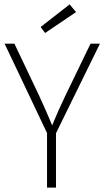

<svg xmlns="http://www.w3.org/2000/svg" viewBox="-20 -859 478 879"><path d="M236.3 0V-249L437.5 -659.2H394.5L278.3 -418.9Q247.1 -354.5 218.8 -285.2Q189.5 -355.5 159.2 -420.9L45.9 -659.2H1L195.3 -250V0ZM328.1 -803.7 298.8 -838.9 166 -735.4 186.5 -708Z"/></svg>

Font: Yaldevi Colombo ExtraLight
Style: Regular
Weight: 275
Designer: Sol Matas, Denzil Rajitha, Kosala Senevirathne and Pathum Egodawatta
Foundry: Mooniak
Version: Version 1.020 ; ttfautohint (v1.6)